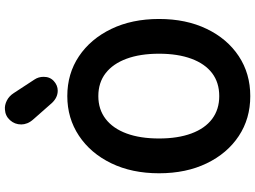

<svg xmlns="http://www.w3.org/2000/svg" viewBox="-146 -858 1019 766"><g transform="rotate(-90 363.0 -474.5)"><path d="M363 15Q273 15 203.8 -30.9Q134.5 -76.8 94.9 -158.8Q55.2 -240.8 55.2 -349Q55.2 -457.2 95.1 -539.6Q135 -622 204.9 -668.5Q274.8 -715 363.2 -715Q452.8 -715 522 -668.5Q591.2 -622 631 -539.6Q670.8 -457.2 670.8 -349Q670.8 -240.8 631.2 -158.8Q591.8 -76.8 522.4 -30.9Q453 15 363 15ZM363 -108.8Q417 -108.8 454.6 -137.2Q492.2 -165.8 512.2 -220Q532.2 -274.2 532.2 -349Q532.2 -424.2 512.2 -478.5Q492.2 -532.8 454.6 -562Q417 -591.2 363 -591.2Q310 -591.2 272 -562Q234 -532.8 214 -478.5Q194 -424.2 194 -349Q194 -274.2 214 -220Q234 -165.8 272 -137.2Q310 -108.8 363 -108.8ZM384.8 -753.2Q357.8 -753.2 336.2 -775.8L271.5 -849.2Q259.5 -862.5 254.8 -874.8Q250 -887 250 -898.5Q250 -924.8 267.1 -943.6Q284.2 -962.5 309.5 -963.8Q326.5 -965.5 344.8 -956.5Q363 -947.5 375.2 -928.5L429.2 -846Q440 -830 440 -809.2Q440 -784 422.9 -768.6Q405.8 -753.2 384.8 -753.2Z"/></g></svg>

Font: National Park
Style: Regular
Weight: 400
Designer: Andrea Herstowski, Ben Hoepner
Version: Version 1.009